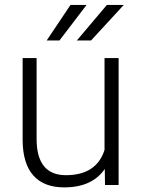

<svg xmlns="http://www.w3.org/2000/svg" viewBox="-20 -770 589 799"><path d="M416 -66.9Q363.3 9.8 247.6 9.8Q163.1 9.8 119.1 -39.3Q75.2 -88.4 74.2 -184.6V-528.3H132.3V-191.9Q132.3 -41 254.4 -41Q381.3 -41 415 -146V-528.3H473.6V0H417ZM424.8 -749.5H495.1L358.9 -601.6H299.8ZM273.4 -749.5H340.3L227.5 -601.6H174.3Z"/></svg>

Font: RobotoInd Light
Style: Regular
Weight: 300
Designer: Google
Version: Version 2.001151; 2014